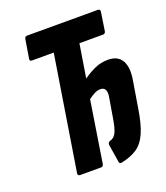

<svg xmlns="http://www.w3.org/2000/svg" viewBox="-125 -743 731 843"><g transform="rotate(-20 240.5 -321.5)"><path d="M300 11Q288 14 287 2L274 -80Q273 -93 284 -96Q303 -101 313 -121Q323 -141 330 -186L346 -281Q352 -324 321 -324Q307 -324 292.5 -316.5Q278 -309 264 -298L219 -12Q217 0 206 0H110Q97 0 99 -12L184 -545H83Q70 -545 73 -557L87 -643Q89 -655 99 -655H429Q442 -655 440 -643L427 -557Q425 -545 414 -545H304L279 -389Q302 -406 332 -420Q362 -434 396 -434Q442 -434 460.5 -402Q479 -370 469 -312L449 -190Q438 -118 420 -77.5Q402 -37 373 -17.5Q344 2 300 11Z"/></g></svg>

Font: Sofia Sans Extra Condensed ExtraBold
Style: Italic
Weight: 800
Italic angle: -9°
Designer: Botio Nikoltchev, Ani Petrova
Foundry: lettersoup
Version: Version 4.101; ttfautohint (v1.8.4.7-5d5b)